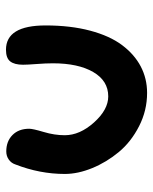

<svg xmlns="http://www.w3.org/2000/svg" viewBox="46 -573 517 649"><g transform="rotate(-90 304.5 -248.5)"><path d="M314.9 -9.8Q255.4 -9.8 202.4 -36.9Q149.4 -64 115 -105.5Q80.6 -147 60.8 -195.3Q41 -243.7 41 -288.1Q41 -372.6 73.2 -455.1Q77.6 -468.8 89.6 -477.3Q101.6 -485.8 117.2 -485.8Q151.4 -485.8 172.6 -464.8Q193.8 -443.8 193.8 -408.2Q193.8 -396 182.9 -359.4Q171.9 -322.8 171.9 -288.1Q171.9 -237.3 215.1 -189.2Q258.3 -141.1 303.2 -141.1Q356 -141.1 385.5 -191.9Q415 -242.7 415 -328.1Q415 -352.5 412.6 -383.3Q410.2 -414.1 410.2 -429.2Q410.2 -458 421.4 -472.4Q432.6 -486.8 460.9 -486.8Q543 -486.8 543 -353Q543 -268.6 525.4 -202.4Q507.8 -136.2 476.6 -94.5Q445.3 -52.7 404.3 -31.2Q363.3 -9.8 314.9 -9.8Z"/></g></svg>

Font: Shantell Sans Irregular
Style: Regular
Weight: 600
Designer: Stephen Nixon, Anya Danilova, Shantell Martin
Foundry: Arrow Type
Version: Version 1.006;[9816181b4]